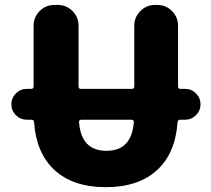

<svg xmlns="http://www.w3.org/2000/svg" viewBox="-20 -775 861 784"><path d="M526.4 -276.4Q527.3 -280.3 524.4 -283.2Q521.5 -286.1 517.6 -286.1H311.5Q307.6 -286.1 304.7 -283.2Q301.8 -280.3 302.7 -276.4Q311.5 -159.2 414.6 -159.2Q517.6 -159.2 526.4 -276.4ZM89.8 -286.1Q63.5 -286.1 44.9 -304.7Q26.4 -323.2 26.4 -349.1Q26.4 -375 44.9 -393.6Q63.5 -412.1 89.8 -412.1H107.4Q117.2 -412.1 117.2 -421.9V-669.9Q117.2 -705.1 142.1 -730Q167 -754.9 202.1 -754.9H215.8Q251 -754.9 275.9 -730Q300.8 -705.1 300.8 -669.9V-421.9Q300.8 -412.1 310.5 -412.1H518.6Q528.3 -412.1 528.3 -421.9V-669.9Q528.3 -705.1 553.2 -730Q578.1 -754.9 613.3 -754.9H622.1Q657.2 -754.9 682.1 -730Q707 -705.1 707 -669.9V-421.9Q707 -412.1 716.8 -412.1H736.3Q761.7 -412.1 780.3 -393.6Q798.8 -375 798.8 -349.1Q798.8 -323.2 780.3 -304.7Q761.7 -286.1 736.3 -286.1H715.8Q706.1 -286.1 705.1 -276.4Q696.3 -150.4 623 -82Q546.9 -10.7 412.1 -10.7Q277.3 -10.7 201.2 -82Q127.9 -150.4 119.1 -276.4Q118.2 -286.1 108.4 -286.1Z"/></svg>

Font: Gen Jyuu GothicX Heavy
Style: Bold
Weight: 900
Designer: [Source Han Sans]
Ryoko NISHIZUKA  (kana & ideographs); Paul D. Hunt (Latin, Greek & Cyrillic); Wenlong ZHANG  (bopomofo
Version: Version 1.002.20150607